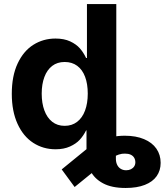

<svg xmlns="http://www.w3.org/2000/svg" viewBox="-20 -727 812 946"><path d="M551 -118.4V57.2Q551.5 74.8 558.4 87.3Q565.2 99.7 576.6 105.8Q587.9 111.9 601.6 111.9Q614.9 111.9 625.2 106.8Q635.4 101.7 641.2 92.8Q646.9 83.9 646.9 72.7Q646.9 60.3 641.2 50.5Q635.6 40.7 624 35.2Q612.5 29.8 595.6 29.9Q581.6 29.2 565 34.6Q548.5 40 529.9 51.4Q511.3 62.8 489.7 79L347.7 194.4L284 107.7L417.2 -1Q445.2 -20.1 473 -32.8Q500.8 -45.4 531.2 -51.8Q561.6 -58.3 594.6 -58.3Q649.7 -58.3 689.7 -41.5Q729.6 -24.8 750.6 5.5Q771.5 35.7 771.5 75.5Q771.5 113.1 751.9 140.9Q732.4 168.7 693.7 183.9Q655.1 199.2 598.8 199.2Q530.4 199.2 487.5 176.1Q444.6 153.1 425.4 114.2Q406.2 75.3 406.2 24.5V-118.4ZM38.1 -264.8Q38.1 -352.8 66.9 -414.2Q95.7 -475.7 144.5 -506.4Q193.3 -537.1 253.6 -537.1Q295.5 -537.1 325.7 -523.1Q355.9 -509 373.6 -488.7Q391.3 -468.4 404.2 -441.3H408.4V-707H553V0H410.8V-84.4H404.2Q390.9 -57.9 372.9 -38.4Q355 -18.8 324.8 -5.2Q294.6 8.5 253.8 8.5Q192.8 8.5 143.7 -23.2Q94.6 -55 66.4 -116.9Q38.1 -178.9 38.1 -264.8ZM412.4 -265.6Q412.4 -313.6 399.2 -348.7Q386 -383.8 360.4 -402.7Q334.8 -421.6 298.6 -421.6Q262.5 -421.6 237.2 -402.3Q211.9 -382.9 198.7 -347.6Q185.5 -312.3 185.5 -265.6Q185.5 -218.5 198.7 -182.8Q211.9 -147 237.2 -127Q262.5 -107 298.6 -107Q334.3 -107 359.9 -126.6Q385.6 -146.2 399 -182.2Q412.4 -218.2 412.4 -265.6Z"/></svg>

Font: WEMIX Pretendard Variable
Style: Regular
Weight: 400
Designer: Base glyphs from Inter by Rasmus Andersson; Hangeul glyphs from Noto Sans CJK(Source Han Sans) by Jang Soo-young and Kan
Foundry: Kil Hyung-jin
Version: Version 1.000;Glyphs 3.2 (3208)